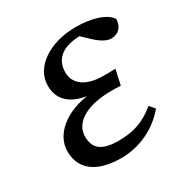

<svg xmlns="http://www.w3.org/2000/svg" viewBox="-123 -589 680 704"><g transform="rotate(-30 216.5 -237.0)"><path d="M195 13C269 13 343 -19 395 -81L376 -103C326 -62 282 -47 217 -47C150 -47 118 -69 118 -121C118 -182 183 -219 285 -219C300 -219 313 -219 325 -218L339 -282C313 -281 312 -281 288 -281C214 -281 173 -313 173 -362C173 -419 215 -451 290 -451C310 -451 327 -449 350 -444L345 -461H274L315 -422C339 -399 362 -385 382 -385C412 -385 432 -405 433 -438C415 -468 359 -487 289 -487C177 -487 93 -429 93 -352C93 -283 143 -246 239 -243L241 -250C124 -249 35 -187 35 -107C35 -30 92 13 195 13Z"/></g></svg>

Font: Source Serif Variable
Style: Italic
Weight: 389
Italic angle: -12°
Designer: Frank Grießhammer
Foundry: Adobe Systems Incorporated
Version: Version 3.001;hotconv 1.0.111;makeotfexe 2.5.65597